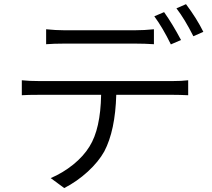

<svg xmlns="http://www.w3.org/2000/svg" viewBox="-20 -869 1040 941"><path d="M867.2 -672.9 817.4 -651.4Q777.3 -733.4 736.3 -789.1L784.2 -809.6Q825.2 -752 867.2 -672.9ZM642.6 -655.3H294.9Q244.1 -655.3 206.1 -652.3V-725.6Q252.9 -720.7 293.9 -720.7H642.6Q687.5 -720.7 734.4 -725.6V-652.3Q690.4 -655.3 642.6 -655.3ZM171.9 -471.7H826.2Q870.1 -471.7 902.3 -475.6V-402.3Q859.4 -404.3 826.2 -404.3H549.8Q544.9 -229.5 491.2 -127Q462.9 -76.2 410.2 -27.8Q357.4 20.5 294.9 52.7L228.5 3.9Q288.1 -21.5 338.9 -62.5Q389.6 -103.5 418.9 -151.4Q472.7 -237.3 475.6 -404.3H171.9Q114.3 -404.3 86.9 -402.3V-475.6Q123 -471.7 171.9 -471.7ZM844.7 -828.1 891.6 -848.6Q944.3 -778.3 976.6 -712.9L927.7 -691.4Q884.8 -776.4 844.7 -828.1Z"/></svg>

Font: Gen Shin Gothic Normal
Style: Regular
Weight: 300
Designer: [Source Han Sans]
Ryoko NISHIZUKA  (kana & ideographs); Paul D. Hunt (Latin, Greek & Cyrillic); Wenlong ZHANG  (bopomofo
Version: Version 1.002.20150607